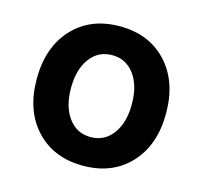

<svg xmlns="http://www.w3.org/2000/svg" viewBox="-93 -718 877 829"><g transform="rotate(15 345.0 -303.5)"><path d="M246 -436Q209 -386 209 -303Q209 -220 246 -170Q283 -120 345 -120Q407 -120 444 -170Q481 -220 481 -303Q481 -386 444 -436Q407 -486 345 -486Q283 -486 246 -436ZM135 -76.5Q56 -161 56 -303Q56 -445 135 -530Q214 -615 345 -615Q476 -615 555 -530Q634 -445 634 -303Q634 -161 555 -76.5Q476 8 345 8Q214 8 135 -76.5Z"/></g></svg>

Font: Montserrat Alternates
Style: Bold
Weight: 700
Version: Version 2.001